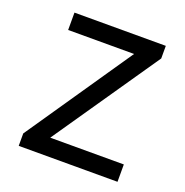

<svg xmlns="http://www.w3.org/2000/svg" viewBox="-120 -764 839 873"><g transform="rotate(20 300.0 -328.0)"><path d="M63 0V-60L413 -572H94V-656H536V-595L185 -84H541V0Z"/></g></svg>

Font: Source Code Pro Medium
Style: Regular
Weight: 500
Monospace: yes
Designer: Paul D. Hunt, Teo Tuominen
Foundry: Adobe Systems Incorporated
Version: Version 2.030;PS 1.000;hotconv 16.6.51;makeotf.lib2.5.65220